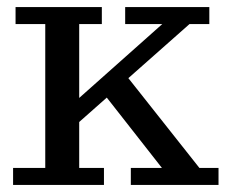

<svg xmlns="http://www.w3.org/2000/svg" viewBox="-20 -523 663 543"><path d="M17 0V-48H108V-455H24V-503H268V-455H204V-246L439 -455H334V-503H572V-455H516L343 -302L544 -48H598V0H350V-48H438L282 -247L204 -178V-48H274V0Z"/></svg>

Font: Montagu Slab 144pt
Style: Regular
Weight: 400
Designer: Florian Karsten
Foundry: Florian Karsten
Version: Version 1.000; ttfautohint (v1.8.3)